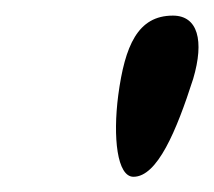

<svg xmlns="http://www.w3.org/2000/svg" viewBox="-20 -700 274 246"><path d="M151 -473.5C181.5 -473.5 206 -532 227.5 -599C242 -648 233.5 -680 201.5 -680C156.5 -680 140 -641.5 131.5 -578C124.5 -524 130 -473.5 151 -473.5Z"/></svg>

Font: Gluten
Style: Italic
Weight: 400
Italic angle: -13°
Designer: Tyler Finck
Foundry: Etcetera Type Company
Version: Version 0.920